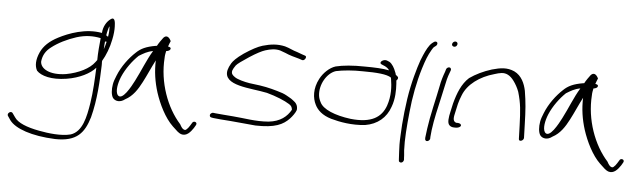

<svg xmlns="http://www.w3.org/2000/svg" viewBox="-55 -930 4727 1415"><g transform="rotate(5 2308.0 -222.5)"><path d="M23 112C22 117 23 121 25 124L46 155C89 213 211 257 385 264C548 268 601 197 636 81C671 -52 677 -191 681 -306V-321C681 -326 680 -333 681 -340C707 -383 731 -445 742 -503C750 -539 753 -576 752 -600C751 -625 750 -674 718 -652C688 -632 664 -590 662 -545C541 -568 416 -520 343 -482C281 -450 239 -411 217 -362C192 -307 191 -260 210 -226C243 -191 319 -168 432 -186C526 -201 604 -241 643 -286C640 -209 635 -106 622 -24C605 83 583 192 498 220C430 238 334 227 262 213C171 196 104 169 79 131L57 100C55 97 50 94 45 94C36 94 25 102 23 112ZM234 -297C239 -342 259 -377 298 -406C344 -442 409 -475 478 -497C543 -517 599 -518 656 -506C651 -460 645 -392 645 -343L633 -327C597 -277 517 -237 425 -220C303 -201 234 -244 234 -297ZM704 -573C706 -583 709 -592 714 -599C715 -576 715 -553 709 -520C705 -523 701 -528 695 -530C697 -545 700 -560 704 -573ZM690 -485C694 -483 698 -483 702 -484C698 -466 693 -447 686 -427C687 -448 688 -468 690 -485Z M775 -175C768 -136 771 -96 785 -75C803 -51 841 -46 875 -73C931 -102 965 -156 993 -210C1022 -265 1046 -323 1075 -378C1072 -296 1084 -219 1108 -143C1135 -60 1182 38 1243 96C1272 124 1290 141 1307 147C1348 161 1378 124 1398 94L1411 72C1425 49 1390 37 1381 59L1368 80C1360 93 1352 103 1343 110C1339 114 1332 115 1326 112C1316 109 1306 96 1295 75C1193 -38 1125 -221 1138 -402C1138 -421 1142 -438 1145 -453C1161 -455 1174 -461 1176 -471C1179 -480 1172 -485 1156 -488C1161 -505 1168 -518 1172 -529C1158 -559 1137 -572 1116 -549C1107 -538 1083 -504 1074 -486C1073 -485 1068 -485 1067 -485C995 -473 956 -454 923 -422C875 -378 824 -311 796 -240C786 -216 778 -194 775 -175ZM830 -234C857 -298 903 -359 946 -400C979 -420 1005 -437 1049 -445C1006 -375 975 -291 936 -216C914 -173 852 -55 817 -100C799 -128 810 -185 830 -234Z M1517 -26C1502 -17 1505 2 1518 5L1533 8C1560 11 1611 16 1662 19C1722 23 1788 32 1848 36C1993 40 2053 10 2099 -39C2114 -55 2135 -83 2142 -104C2146 -138 2130 -158 2108 -173C2100 -180 2089 -187 2076 -194C2063 -201 2050 -210 2026 -219C1974 -236 1917 -252 1855 -261L1778 -271C1739 -277 1688 -291 1668 -305C1649 -318 1637 -329 1643 -353C1647 -364 1654 -377 1665 -392C1676 -406 1709 -429 1759 -462C1808 -494 1847 -514 1872 -522C1910 -534 1945 -540 1981 -531L2022 -516C2054 -501 2094 -491 2127 -482L2147 -475C2167 -466 2188 -505 2167 -509L2146 -516C2134 -521 2123 -525 2108 -530C2072 -540 2051 -554 2015 -564C1958 -577 1908 -571 1849 -554C1815 -544 1770 -520 1716 -484C1664 -448 1640 -421 1630 -404C1619 -386 1612 -369 1608 -354C1580 -234 1789 -237 1912 -211C1982 -192 2047 -165 2081 -143C2097 -133 2104 -123 2106 -103C2077 -51 2028 -10 1942 -1C1844 7 1761 -11 1678 -17C1628 -20 1576 -26 1546 -28L1532 -30C1527 -31 1522 -29 1517 -26Z M2287 -348C2247 -273 2254 -202 2278 -155C2296 -118 2332 -82 2400 -62C2464 -44 2555 -27 2653 -38C2744 -53 2808 -107 2836 -189C2859 -249 2859 -314 2856 -361L2854 -385C2864 -393 2869 -406 2861 -414L2846 -427C2845 -435 2842 -442 2839 -448C2830 -474 2812 -505 2792 -517L2776 -524C2749 -538 2708 -507 2735 -494L2751 -487C2762 -483 2777 -475 2788 -463C2790 -461 2791 -458 2793 -455C2748 -464 2686 -467 2614 -467C2528 -469 2451 -462 2399 -449C2354 -435 2311 -393 2287 -348ZM2296 -226C2287 -306 2338 -394 2404 -415C2455 -426 2530 -433 2604 -431C2705 -431 2780 -425 2812 -403L2814 -393C2823 -339 2828 -269 2802 -194C2771 -108 2699 -57 2542 -74C2425 -89 2335 -126 2312 -177C2304 -192 2298 -208 2296 -226Z M2962 -346C2938 -235 2923 -79 2920 16C2917 66 2918 105 2920 134C2921 163 2922 181 2923 189L2924 202C2924 207 2927 210 2931 212C2944 220 2960 208 2961 191L2960 179C2960 170 2959 152 2956 124C2952 43 2960 -57 2971 -163C2981 -270 3003 -387 3035 -491C3055 -555 3068 -589 3093 -632C3100 -644 3105 -652 3111 -656L3123 -665C3127 -668 3130 -673 3131 -678C3134 -689 3127 -696 3117 -696C3112 -696 3108 -694 3104 -691L3092 -682C3069 -663 3050 -625 3034 -588C3024 -566 3012 -535 3000 -494C2988 -453 2974 -404 2962 -346Z M3240 -690C3237 -679 3246 -670 3257 -670C3268 -670 3276 -677 3279 -688C3282 -699 3274 -709 3263 -709C3252 -709 3243 -701 3240 -690ZM3175 -370C3170 -347 3166 -324 3160 -298C3154 -272 3148 -245 3142 -216L3124 -128C3116 -88 3106 -15 3103 15V26C3103 31 3105 34 3108 37C3119 47 3140 33 3140 18V8C3141 1 3142 -16 3145 -43C3155 -123 3177 -214 3196 -298C3202 -324 3207 -348 3212 -371C3219 -408 3228 -445 3240 -475L3247 -494C3249 -499 3248 -504 3246 -508C3239 -521 3218 -515 3212 -500L3206 -480C3194 -448 3182 -410 3175 -370Z M3271 -190C3262 -150 3255 -108 3272 -91C3280 -82 3293 -77 3309 -77H3322C3339 -77 3355 -85 3357 -95C3359 -105 3347 -113 3330 -113H3320C3290 -123 3300 -158 3307 -190L3321 -253C3327 -274 3333 -295 3343 -318C3375 -401 3462 -465 3570 -495C3608 -507 3638 -515 3669 -499C3685 -491 3700 -477 3714 -458C3730 -436 3745 -410 3756 -380C3781 -294 3784 -243 3788 -133L3791 -36C3790 -11 3827 -23 3828 -45L3825 -142C3822 -254 3818 -305 3804 -392C3793 -444 3770 -501 3714 -528C3660 -552 3612 -545 3548 -527C3487 -508 3431 -481 3386 -449C3333 -401 3306 -331 3285 -253Z M3936 -175C3929 -136 3932 -96 3946 -75C3964 -51 4002 -46 4036 -73C4092 -102 4126 -156 4154 -210C4183 -265 4207 -323 4236 -378C4233 -296 4245 -219 4269 -143C4296 -60 4343 38 4404 96C4433 124 4451 141 4468 147C4509 161 4539 124 4559 94L4572 72C4586 49 4551 37 4542 59L4529 80C4521 93 4513 103 4504 110C4500 114 4493 115 4487 112C4477 109 4467 96 4456 75C4354 -38 4286 -221 4299 -402C4299 -421 4303 -438 4306 -453C4322 -455 4335 -461 4337 -471C4340 -480 4333 -485 4317 -488C4322 -505 4329 -518 4333 -529C4319 -559 4298 -572 4277 -549C4268 -538 4244 -504 4235 -486C4234 -485 4229 -485 4228 -485C4156 -473 4117 -454 4084 -422C4036 -378 3985 -311 3957 -240C3947 -216 3939 -194 3936 -175ZM3991 -234C4018 -298 4064 -359 4107 -400C4140 -420 4166 -437 4210 -445C4167 -375 4136 -291 4097 -216C4075 -173 4013 -55 3978 -100C3960 -128 3971 -185 3991 -234Z"/></g></svg>

Font: Stray Cat
Style: SuExtObl
Weight: 400
Version: Version 1.0